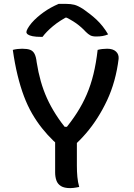

<svg xmlns="http://www.w3.org/2000/svg" viewBox="-20 -960 690 989"><path d="M388 3Q379 5 372 6Q365 7 358 8Q351 9 342 9Q311 9 294 -1.5Q277 -12 270.5 -30.5Q264 -49 264 -72Q264 -119 264 -166Q264 -213 264 -260H376Q376 -234 376 -208.5Q376 -183 376 -157Q376 -131 376 -106Q376 -76 378.5 -49Q381 -22 388 3ZM46 -703Q57 -706 69.5 -707.5Q82 -709 94 -709Q120 -709 135 -703.5Q150 -698 158 -682.5Q166 -667 169 -639Q177 -588 190 -542Q203 -496 222 -454Q241 -412 267.5 -370.5Q294 -329 330 -285L287 -307H352L307 -285Q347 -333 376.5 -379Q406 -425 427 -474Q448 -523 461.5 -578.5Q475 -634 483 -703Q494 -706 506.5 -707.5Q519 -709 532 -709Q562 -709 577.5 -694.5Q593 -680 591 -657Q584 -599 569 -545Q554 -491 531.5 -443Q509 -395 481.5 -352Q454 -309 422.5 -272.5Q391 -236 358 -207Q337 -207 322 -207.5Q307 -208 295.5 -211Q284 -214 274.5 -219.5Q265 -225 255 -235Q224 -265 196.5 -299.5Q169 -334 145.5 -374.5Q122 -415 103.5 -464Q85 -513 70.5 -572.5Q56 -632 46 -703ZM282 -940Q289 -940 295.5 -940Q302 -940 308.5 -940Q315 -940 321 -940Q344 -940 362.5 -935.5Q381 -931 409 -913Q426 -901 443.5 -887.5Q461 -874 477.5 -858.5Q494 -843 509 -824Q524 -805 537 -783Q523 -777 508.5 -774.5Q494 -772 475 -772Q456 -772 445 -778Q434 -784 422 -796Q400 -820 373 -839.5Q346 -859 297 -882L354 -869Q337 -869 320 -869Q303 -869 286 -869L343 -883Q287 -854 252.5 -825Q218 -796 199 -770H193Q165 -770 148 -773.5Q131 -777 123.5 -782.5Q116 -788 116 -795Q116 -801 122.5 -813Q129 -825 143 -842Q156 -857 172 -871Q188 -885 205.5 -897.5Q223 -910 242 -920.5Q261 -931 282 -940Z"/></svg>

Font: Recursive Casual Medium
Style: Regular
Weight: 500
Version: Version 1.047